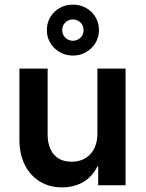

<svg xmlns="http://www.w3.org/2000/svg" viewBox="-20 -794 625 823"><path d="M245.8 9.2Q191.7 9.2 150.4 -16.2Q109.2 -41.7 86.2 -87.5Q63.3 -133.3 63.3 -193.3V-500H184.2V-218.3Q184.2 -163.3 210.8 -132.1Q237.5 -100.8 286.7 -100.8Q337.5 -100.8 367.5 -133.8Q397.5 -166.7 397.5 -221.7V-500H518.3V0H400.8V-80.8H397.5Q376.7 -37.5 337.5 -14.2Q298.3 9.2 245.8 9.2ZM292.5 -555.8Q261.7 -555.8 236.2 -570.4Q210.8 -585 195.8 -609.6Q180.8 -634.2 180.8 -665Q180.8 -695.8 195.8 -720.8Q210.8 -745.8 236.2 -760Q261.7 -774.2 292.5 -774.2Q323.3 -774.2 348.8 -760Q374.2 -745.8 389.2 -720.8Q404.2 -695.8 404.2 -665Q404.2 -634.2 389.2 -609.6Q374.2 -585 348.8 -570.4Q323.3 -555.8 292.5 -555.8ZM292.5 -619.2Q310.8 -619.2 324.6 -632.1Q338.3 -645 338.3 -665Q338.3 -685 324.6 -697.9Q310.8 -710.8 292.5 -710.8Q274.2 -710.8 260.4 -697.9Q246.7 -685 246.7 -665Q246.7 -645 260.4 -632.1Q274.2 -619.2 292.5 -619.2Z"/></svg>

Font: Funnel Sans SemiBold
Style: Regular
Weight: 600
Designer: NORD ID, Kristian Moeller
Foundry: Dicotype
Version: Version 1.000